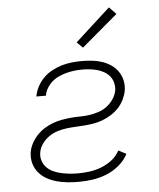

<svg xmlns="http://www.w3.org/2000/svg" viewBox="-54 -802 708 857"><g transform="rotate(-5 300.0 -374.0)"><path d="M264 8Q239 8 214 5.5Q189 3 165.5 -3.5Q142 -10 121.5 -21.5Q101 -33 86 -51Q71 -69 64.5 -92.5Q58 -116 62 -142Q65 -162 75.5 -181.5Q86 -201 101 -217Q116 -233 134.5 -244.5Q153 -256 173 -263.5Q193 -271 213.5 -274.5Q234 -278 254.5 -280Q275 -282 295.5 -282Q316 -282 336.5 -285Q357 -288 377.5 -294.5Q398 -301 415.5 -314Q433 -327 445.5 -345.5Q458 -364 462 -385Q464 -402 460 -418.5Q456 -435 446 -447.5Q436 -460 421.5 -468.5Q407 -477 391 -481.5Q375 -486 357.5 -488Q340 -490 323 -490Q306 -490 288.5 -488Q271 -486 253.5 -481.5Q236 -477 219 -469.5Q202 -462 188 -450Q174 -438 164 -421.5Q154 -405 152 -388Q152 -388 152 -388Q152 -388 152 -388H109Q109 -388 109 -388.5Q109 -389 109 -389Q113 -411 124 -432Q135 -453 152 -470Q169 -487 190.5 -498.5Q212 -510 234 -516.5Q256 -523 278.5 -525.5Q301 -528 323 -528Q347 -528 370 -525.5Q393 -523 414.5 -516Q436 -509 454.5 -496.5Q473 -484 485.5 -466Q498 -448 503 -425.5Q508 -403 504 -379Q500 -359 490.5 -339.5Q481 -320 466 -304Q451 -288 432 -276Q413 -264 393 -256.5Q373 -249 352.5 -245.5Q332 -242 311.5 -240.5Q291 -239 271 -238Q251 -237 230.5 -234.5Q210 -232 189.5 -225.5Q169 -219 151 -206.5Q133 -194 120 -175.5Q107 -157 104 -136Q101 -117 107 -99.5Q113 -82 125.5 -69.5Q138 -57 154.5 -49.5Q171 -42 189 -38Q207 -34 226 -32Q245 -30 264 -30Q290 -30 316 -33.5Q342 -37 367.5 -46.5Q393 -56 416 -73.5Q439 -91 452 -116L487 -98Q472 -69 445.5 -47Q419 -25 388.5 -13Q358 -1 326.5 3.5Q295 8 264 8ZM335 -587 309 -613 466 -756 497 -724Z"/></g></svg>

Font: Iosevka SS04 XLt Ex
Style: Italic
Weight: 200
Width: 7
Italic angle: -9°
Monospace: yes
Designer: Belleve Invis
Foundry: Belleve Invis
Version: Version 19.0.0; ttfautohint (v1.8.4)